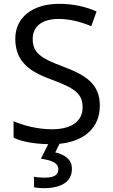

<svg xmlns="http://www.w3.org/2000/svg" viewBox="-20 -744 589 1004"><path d="M356 139C356 88 317 64 269 53L291 8C421 -5 502 -76 502 -191C502 -303 433 -350 307 -397C191 -440 151 -469 151 -541C151 -603 197 -645 286 -645C348 -645 407 -628 457 -607L485 -684C431 -708 366 -724 288 -724C153 -724 60 -655 60 -542C60 -431 122 -374 244 -330C373 -283 412 -253 412 -183C412 -112 357 -68 251 -68C175 -68 99 -89 51 -110V-24C93 -3 158 8 232 10L194 86C245 93 285 106 285 141C285 174 259 185 211 185C192 185 170 183 158 180V235C169 238 188 240 208 240C306 240 356 203 356 139Z"/></svg>

Font: Noto Sans Nandinagari
Style: Regular
Weight: 400
Designer: Ek Type
Foundry: Ek Type
Version: Version 1.002